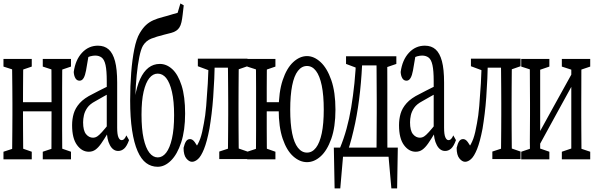

<svg xmlns="http://www.w3.org/2000/svg" viewBox="-27 -857 3381 1090"><path d="M41 47.4Q42 20 42.2 -24.7Q42.5 -69.3 43 -117.7Q43.5 -166 43.5 -204.1V-271Q43.5 -309.6 43 -357.7Q42.5 -405.8 42 -450.7Q41.5 -495.6 41 -522.5H106Q105 -495.6 104.5 -450.7Q104 -405.8 103.8 -357.4Q103.5 -309.1 103.5 -271V-234.4Q103.5 -181.6 103.8 -126.7Q104 -71.8 104.5 -25.9Q105 20 106 47.4ZM264.2 47.4Q265.1 20 265.1 -25.9Q265.1 -71.8 265.4 -126.7Q265.6 -181.6 265.6 -234.4V-271Q265.6 -309.6 265.4 -357.7Q265.1 -405.8 265.1 -450.7Q265.1 -495.6 264.2 -522.5H327.6Q326.7 -495.6 326.2 -450.7Q325.7 -405.8 325.7 -357.4Q325.7 -309.1 325.7 -271V-204.1Q325.7 -165.5 325.7 -117.4Q325.7 -69.3 326.2 -24.7Q326.7 20 327.6 47.4ZM-7.3 47.4V4.4L67.4 -20H83.5L153.3 4.4V47.4ZM-7.3 -479V-522.5H153.3V-479L83.5 -455.1H67.4ZM215.8 47.4V4.4L289.1 -20H305.7L376 4.4V47.4ZM215.8 -479V-522.5H376V-479L305.7 -455.1H289.1ZM73.2 -225.1V-276.9H295.9V-225.1Z M477.1 4.4Q438 4.4 410.2 -33.7Q382.3 -71.8 382.3 -146Q382.3 -181.2 391.4 -212.2Q400.4 -243.2 425.5 -271.5Q450.7 -299.8 499 -323.2Q517.6 -333 535.6 -342.3Q553.7 -351.6 571.8 -360.4Q589.8 -369.1 607.9 -377.4V-334Q584 -322.3 561 -309.1Q538.1 -295.9 514.6 -282.7Q482.9 -266.1 468.5 -245.1Q454.1 -224.1 449.5 -202.9Q444.8 -181.6 444.8 -162.6Q444.8 -115.7 461.4 -95.5Q478 -75.2 501.5 -75.2Q513.2 -75.2 523.9 -81.8Q534.7 -88.4 551.8 -107.2Q568.8 -126 597.2 -161.6L607.4 -101.6H585.4Q564 -65.9 547.6 -42.5Q531.2 -19 514.9 -7.3Q498.5 4.4 477.1 4.4ZM644 0Q614.7 0 596.9 -33Q579.1 -65.9 579.1 -120.6V-126.5V-396.5Q579.1 -455.6 572.3 -487.1Q565.4 -518.6 550.5 -530Q535.6 -541.5 513.2 -541.5Q501.5 -541.5 485.6 -537.4Q469.7 -533.2 448.7 -521L479 -559.1L461.4 -456.5Q456.5 -429.2 447.8 -414.1Q439 -398.9 424.8 -398.9Q409.7 -398.9 401.4 -412.4Q393.1 -425.8 391.6 -448.2Q400.9 -516.6 438.2 -557.1Q475.6 -597.7 528.8 -597.7Q566.4 -597.7 590.1 -576.4Q613.8 -555.2 626 -509.8Q638.2 -464.4 638.2 -388.2V-132.3Q638.2 -93.8 645.3 -77.6Q652.3 -61.5 663.1 -61.5Q672.4 -61.5 679 -69.1Q685.5 -76.7 690.4 -88.4L705.6 -61.5Q692.9 -26.4 677.7 -13.2Q662.6 0 644 0Z M868.2 89.8Q831.5 89.8 803 68.6Q774.4 47.4 754.2 1.2Q733.9 -44.9 722.9 -116.7Q711.9 -188.5 711.9 -286.6Q711.9 -369.1 717.8 -444.1Q723.6 -519 735.4 -577.9Q747.1 -636.7 766.1 -668.5Q783.7 -698.2 801.8 -714.8Q819.8 -731.4 843 -741.9Q866.2 -752.4 898.9 -760.7Q913.1 -764.2 926.8 -768.3Q940.4 -772.5 954.1 -776.6Q967.8 -780.8 981.4 -784.2L997.1 -837.4L1016.1 -826.7Q1012.7 -797.4 1010 -773.7Q1007.3 -750 1003.2 -731.2Q999 -712.4 991.2 -700.7Q984.4 -689.9 973.1 -682.4Q961.9 -674.8 945.3 -670.4Q928.7 -666 905.3 -660.2Q861.3 -649.4 831.8 -637.7Q802.2 -626 784.7 -597.7Q772.9 -577.6 763.9 -533.4Q754.9 -489.3 749 -430.4Q743.2 -371.6 741.2 -305.7L739.7 -306.6Q749.5 -366.7 768.8 -408.7Q788.1 -450.7 815.9 -472.4Q843.8 -494.1 880.4 -494.1Q918.9 -494.1 951.4 -464.1Q983.9 -434.1 1003.9 -371.6Q1023.9 -309.1 1023.9 -212.4Q1023.9 -116.7 1001.7 -48.8Q979.5 19 943.8 54.4Q908.2 89.8 868.2 89.8ZM961.4 -203.1Q961.4 -283.2 949.2 -335.7Q937 -388.2 916.7 -413.6Q896.5 -439 868.2 -439Q841.3 -439 820.8 -413.6Q800.3 -388.2 788.3 -336.7Q776.4 -285.2 776.4 -206.1Q776.4 -124.5 788.3 -70.6Q800.3 -16.6 821 10Q841.8 36.6 868.7 36.6Q895.5 36.6 916.3 10Q937 -16.6 949.2 -70.1Q961.4 -123.5 961.4 -203.1Z M1063 61.5Q1046.4 61.5 1030.8 42.5Q1015.1 23.4 1015.1 -17.6Q1021 -42.5 1029.3 -54.9Q1037.6 -67.4 1051.8 -67.4Q1065.9 -67.4 1078.1 -50.8Q1090.3 -34.2 1103 -9.3V7.3H1077.6V-9.3Q1098.6 -38.6 1109.9 -70.1Q1121.1 -101.6 1130.4 -156.7Q1138.7 -197.8 1143.6 -255.9Q1148.4 -314 1152.6 -382.8Q1156.7 -451.7 1156.7 -523.9H1192.9Q1191.9 -466.3 1189.5 -411.1Q1187 -356 1183.3 -305.4Q1179.7 -254.9 1174.1 -210Q1168.5 -165 1162.1 -126.5Q1147.9 -52.2 1131.1 -10.7Q1114.3 30.8 1096.9 46.1Q1079.6 61.5 1063 61.5ZM1096.2 -481V-523.9H1170.9V-456.5H1162.1ZM1170.9 -472.7V-523.9H1297.9V-472.7ZM1217.8 45.9V3.4L1292 -21H1307.6L1377.9 3.4V45.9ZM1266.1 45.9Q1267.1 18.6 1267.3 -25.6Q1267.6 -69.8 1268.1 -118.7Q1268.6 -167.5 1268.6 -206.1V-271.5Q1268.6 -310.1 1268.1 -358.9Q1267.6 -407.7 1267.3 -452.6Q1267.1 -497.6 1266.1 -523.9H1329.6Q1328.6 -497.1 1328.1 -452.4Q1327.6 -407.7 1327.4 -358.9Q1327.1 -310.1 1327.1 -271.5V-206.1Q1327.1 -167.5 1327.4 -118.7Q1327.6 -69.8 1328.1 -25.6Q1328.6 18.6 1329.6 45.9ZM1297.9 -456.5V-523.9H1377.9V-481L1307.6 -456.5Z M1376.5 47.4V4.4L1450.7 -20H1467.3L1536.6 4.4V47.4ZM1376.5 -479V-522.5H1536.6V-479L1467.3 -455.1H1450.7ZM1424.8 47.4Q1425.8 20 1426.3 -24.7Q1426.8 -69.3 1426.8 -117.7Q1426.8 -166 1426.8 -204.1V-271Q1426.8 -309.6 1426.8 -357.7Q1426.8 -405.8 1426.3 -450.7Q1425.8 -495.6 1424.8 -522.5H1489.3Q1488.3 -495.6 1487.8 -450.7Q1487.3 -405.8 1487.3 -357.4Q1487.3 -309.1 1487.3 -271V-234.4Q1487.3 -181.6 1487.3 -126.7Q1487.3 -71.8 1487.8 -25.9Q1488.3 20 1489.3 47.4ZM1456.5 -225.1V-276.9H1599.1V-225.1ZM1715.8 63.5Q1674.8 63.5 1637.7 30.5Q1600.6 -2.4 1577.9 -69.1Q1555.2 -135.7 1555.2 -234.4Q1555.2 -334.5 1577.9 -402.3Q1600.6 -470.2 1637.7 -504.4Q1674.8 -538.6 1715.8 -538.6Q1755.9 -538.6 1793 -504.4Q1830.1 -470.2 1853.8 -402.1Q1877.4 -334 1877.4 -234.4Q1877.4 -136.2 1853.8 -69.3Q1830.1 -2.4 1793.5 30.5Q1756.8 63.5 1715.8 63.5ZM1715.8 9.3Q1745.6 9.3 1766.8 -18.3Q1788.1 -45.9 1799.6 -100.1Q1811 -154.3 1811 -234.4Q1811 -315.9 1799.6 -371.3Q1788.1 -426.8 1766.8 -454.6Q1745.6 -482.4 1715.8 -482.4Q1686 -482.4 1664.3 -454.6Q1642.6 -426.8 1631.6 -371.3Q1620.6 -315.9 1620.6 -234.4Q1620.6 -154.3 1631.6 -100.1Q1642.6 -45.9 1664.3 -18.3Q1686 9.3 1715.8 9.3Z M2209 32.7H1890.6L1924.8 -19L1904.8 212.4H1872.6L1868.2 -19H2231.4L2227.5 212.4H2194.8L2174.3 -19ZM2109.9 32.7Q2110.8 5.4 2110.8 -39.3Q2110.8 -84 2111.3 -132.3Q2111.8 -180.7 2111.8 -219.2V-285.6Q2111.8 -324.2 2111.3 -372.6Q2110.8 -420.9 2110.8 -465.8Q2110.8 -510.7 2109.9 -537.6H2172.4Q2171.4 -516.1 2171.4 -482.9Q2171.4 -474.6 2171.6 -465.8Q2171.9 -457 2171.9 -372.6Q2171.9 -324.2 2171.9 -285.6V-219.2Q2171.9 -180.7 2171.9 -132.3Q2171.9 -84 2172.1 -39.6Q2172.4 4.9 2172.4 32.7ZM1937.5 -494.1V-537.6H2010.7V-470.2H2001ZM2141.6 -470.2V-537.6H2223.1V-494.1L2153.3 -470.2ZM1903.3 -17.6Q1924.8 -69.3 1940.4 -126.2Q1956.1 -183.1 1966.8 -247.3Q1977.5 -311.5 1985.1 -384.5Q1992.7 -457.5 1995.1 -537.6H2030.8Q2027.3 -434.1 2017.1 -338.4Q2006.8 -242.7 1989.3 -157.7Q1980 -114.3 1969.5 -73.5Q1959 -32.7 1945.8 4.9V22.5ZM2010.7 -485.8V-537.6H2140.6V-485.8Z M2333 4.4Q2293.9 4.4 2266.1 -33.7Q2238.3 -71.8 2238.3 -146Q2238.3 -181.2 2247.3 -212.2Q2256.3 -243.2 2281.5 -271.5Q2306.6 -299.8 2355 -323.2Q2373.5 -333 2391.6 -342.3Q2409.7 -351.6 2427.7 -360.4Q2445.8 -369.1 2463.9 -377.4V-334Q2439.9 -322.3 2417 -309.1Q2394 -295.9 2370.6 -282.7Q2338.9 -266.1 2324.5 -245.1Q2310.1 -224.1 2305.4 -202.9Q2300.8 -181.6 2300.8 -162.6Q2300.8 -115.7 2317.4 -95.5Q2334 -75.2 2357.4 -75.2Q2369.1 -75.2 2379.9 -81.8Q2390.6 -88.4 2407.7 -107.2Q2424.8 -126 2453.1 -161.6L2463.4 -101.6H2441.4Q2419.9 -65.9 2403.6 -42.5Q2387.2 -19 2370.8 -7.3Q2354.5 4.4 2333 4.4ZM2500 0Q2470.7 0 2452.9 -33Q2435.1 -65.9 2435.1 -120.6V-126.5V-396.5Q2435.1 -455.6 2428.2 -487.1Q2421.4 -518.6 2406.5 -530Q2391.6 -541.5 2369.1 -541.5Q2357.4 -541.5 2341.6 -537.4Q2325.7 -533.2 2304.7 -521L2335 -559.1L2317.4 -456.5Q2312.5 -429.2 2303.7 -414.1Q2294.9 -398.9 2280.8 -398.9Q2265.6 -398.9 2257.3 -412.4Q2249 -425.8 2247.6 -448.2Q2256.8 -516.6 2294.2 -557.1Q2331.5 -597.7 2384.8 -597.7Q2422.4 -597.7 2446 -576.4Q2469.7 -555.2 2481.9 -509.8Q2494.1 -464.4 2494.1 -388.2V-132.3Q2494.1 -93.8 2501.2 -77.6Q2508.3 -61.5 2519 -61.5Q2528.3 -61.5 2534.9 -69.1Q2541.5 -76.7 2546.4 -88.4L2561.5 -61.5Q2548.8 -26.4 2533.7 -13.2Q2518.6 0 2500 0Z M2613.3 61.5Q2596.7 61.5 2581.1 42.5Q2565.4 23.4 2565.4 -17.6Q2571.3 -42.5 2579.6 -54.9Q2587.9 -67.4 2602.1 -67.4Q2616.2 -67.4 2628.4 -50.8Q2640.6 -34.2 2653.3 -9.3V7.3H2627.9V-9.3Q2648.9 -38.6 2660.2 -70.1Q2671.4 -101.6 2680.7 -156.7Q2689 -197.8 2693.8 -255.9Q2698.7 -314 2702.9 -382.8Q2707 -451.7 2707 -523.9H2743.2Q2742.2 -466.3 2739.7 -411.1Q2737.3 -356 2733.6 -305.4Q2730 -254.9 2724.4 -210Q2718.8 -165 2712.4 -126.5Q2698.2 -52.2 2681.4 -10.7Q2664.6 30.8 2647.2 46.1Q2629.9 61.5 2613.3 61.5ZM2646.5 -481V-523.9H2721.2V-456.5H2712.4ZM2721.2 -472.7V-523.9H2848.1V-472.7ZM2768.1 45.9V3.4L2842.3 -21H2857.9L2928.2 3.4V45.9ZM2816.4 45.9Q2817.4 18.6 2817.6 -25.6Q2817.9 -69.8 2818.4 -118.7Q2818.8 -167.5 2818.8 -206.1V-271.5Q2818.8 -310.1 2818.4 -358.9Q2817.9 -407.7 2817.6 -452.6Q2817.4 -497.6 2816.4 -523.9H2879.9Q2878.9 -497.1 2878.4 -452.4Q2877.9 -407.7 2877.7 -358.9Q2877.4 -310.1 2877.4 -271.5V-206.1Q2877.4 -167.5 2877.7 -118.7Q2877.9 -69.8 2878.4 -25.6Q2878.9 18.6 2879.9 45.9ZM2848.1 -456.5V-523.9H2928.2V-481L2857.9 -456.5Z M2932.1 47.4V4.4L3004.4 -20H3021L3091.8 4.4V47.4ZM3162.6 47.4V4.4L3234.4 -20H3251L3323.7 4.4V47.4ZM2980.5 47.4Q2981.4 25.4 2981.4 -7.3Q2981.4 -24.4 2981.4 -24.4Q2981 -27.8 2981 -54.7Q2981 -85.4 2981.4 -117.7Q2981.9 -149.9 2981.9 -204.1V-271Q2981.9 -309.6 2981.4 -357.7Q2981 -405.8 2981 -450.7Q2981 -495.6 2980.5 -522.5H3039.6V47.4ZM3015.1 3.4 2985.4 -21H2988.8L3116.2 -252.4L3244.6 -484.4L3268.6 -452.6H3265.1L3140.1 -225.1ZM3216.3 47.4V-522.5H3274.4Q3273.4 -495.6 3273.4 -450.7Q3273.4 -405.8 3273.2 -357.4Q3272.9 -309.1 3272.9 -271V-204.1Q3272.9 -165.5 3273.2 -117.4Q3273.4 -69.3 3273.9 -24.7Q3274.4 20 3274.4 47.4ZM2932.1 -479V-522.5H3091.8V-479L3022 -455.1H3006.3ZM3162.6 -479V-522.5H3323.7V-479L3252.9 -455.1H3236.3Z"/></svg>

Font: Scarab Serif
Style: Condensed
Weight: 400
Designer: John Roberts
Foundry: Scarab
Version: 1.0